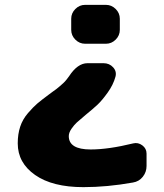

<svg xmlns="http://www.w3.org/2000/svg" viewBox="-20 -540 676 790"><path d="M330 -520H416Q439 -520 456 -503Q473 -486 473 -463V-417Q473 -394 456 -377Q439 -360 416 -360H330Q307 -360 290 -377Q273 -394 273 -417V-463Q273 -486 290 -503Q307 -520 330 -520ZM528 50Q548 45 565.5 58Q583 71 583 92V143Q583 168 567.5 187.5Q552 207 527 211Q421 230 323 230Q196 230 124.5 180Q53 130 53 50Q53 12 63 -18.5Q73 -49 95 -74.5Q117 -100 133.5 -114Q150 -128 181 -151Q185 -154 196.5 -162.5Q208 -171 213 -174.5Q218 -178 227 -186Q236 -194 241.5 -199Q247 -204 253 -211.5Q259 -219 264 -226Q299 -280 340 -280H406Q430 -280 445.5 -263Q461 -246 455 -224Q446 -191 423 -159Q400 -127 382 -110Q364 -93 332 -67Q307 -46 296 -36Q285 -26 274 -10Q263 6 263 20Q263 75 353 75Q426 75 528 50Z"/></svg>

Font: Rounded Mplus 1c Black
Style: Regular
Weight: 900
Version: Version 1.059.20150529